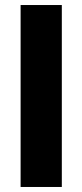

<svg xmlns="http://www.w3.org/2000/svg" viewBox="-20 -744 328 764"><path d="M62 0H226V-724H62Z"/></svg>

Font: Archivo ExtraBold
Style: Regular
Weight: 800
Designer: Hector Gatti
Foundry: Omnibus-Type
Version: Version 2.001